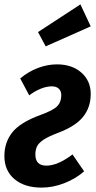

<svg xmlns="http://www.w3.org/2000/svg" viewBox="-20 -839 436 874"><path d="M393 -411Q393 -351 358.5 -307.5Q324 -264 241 -233Q199 -217 177.5 -202.5Q156 -188 148.5 -172.5Q141 -157 141 -136Q141 -85 191 -85Q243 -85 310 -136L363 -59Q324 -25 272.5 -5Q221 15 169 15Q92 15 46 -23.5Q0 -62 0 -129Q0 -191 36 -236.5Q72 -282 165 -316Q223 -337 241 -356Q259 -375 259 -405Q259 -425 247.5 -435.5Q236 -446 216 -446Q192 -446 165 -435Q138 -424 113 -405L72 -482Q109 -513 152.5 -529.5Q196 -546 239 -546Q308 -546 350.5 -508.5Q393 -471 393 -411ZM393 -719 188 -628 153 -693 346 -819Z"/></svg>

Font: Fira Sans Compressed SemiBold
Style: Italic
Weight: 600
Width: 1
Italic angle: -8°
Designer: bBox Type GmbH & Carrois Corporate GbR & Edenspiekermann AG
Foundry: bBox Type GmbH & Carrois Corporate GbR & Edenspiekermann AG
Version: Version 4.301